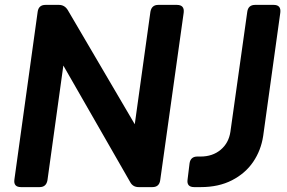

<svg xmlns="http://www.w3.org/2000/svg" viewBox="-20 -765 1174 785"><path d="M66 0Q34 0 39 -32L134 -717Q138 -745 166 -745H221Q244 -745 257 -724L531 -257L595 -717Q600 -745 627 -745H703Q735 -745 731 -713L635 -28Q631 0 603 0H547Q523 0 512 -21L239 -497L174 -28Q169 0 142 0ZM774 0Q742 0 747 -32L755 -97Q759 -125 787 -125H800Q849 -125 882 -152.5Q915 -180 922 -226L991 -717Q995 -745 1023 -745H1099Q1130 -745 1126 -713L1056 -209Q1047 -150 1015 -103Q983 -56 928.5 -28Q874 0 801 0Z"/></svg>

Font: Pitagon Sans Text Bold
Style: Italic
Weight: 700
Italic angle: -8°
Designer: Travis Tran
Foundry: Pitagon
Version: Version 1.001; ttfautohint (v1.8.4.7-5d5b);gftools[0.9.26]